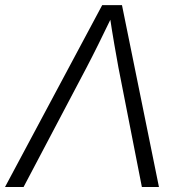

<svg xmlns="http://www.w3.org/2000/svg" viewBox="-46 -748 717 768"><path d="M-25.9 0 362.8 -727.5H441.9L589.8 0H521.5L427.7 -478Q420.4 -517.6 411.4 -569.8Q402.3 -622.1 391.1 -696.3H408.7Q373.5 -623.5 347.7 -571.3Q321.8 -519 300.3 -478L48.3 0Z"/></svg>

Font: Inter 24pt Light
Style: Italic
Weight: 300
Italic angle: -9.3988°
Designer: Rasmus Andersson
Foundry: rsms
Version: Version 4.001;git-66647c0bb